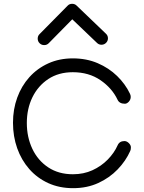

<svg xmlns="http://www.w3.org/2000/svg" viewBox="-20 -986 762 1017"><path d="M337.9 -955.6Q347.2 -965.8 361.8 -965.8Q376.5 -965.8 385.7 -956.5L540.5 -808.1Q551.8 -797.9 551.8 -783.2Q551.8 -769 541.7 -759Q531.7 -749 517.6 -749Q503.4 -749 493.7 -758.8L362.8 -883.8L238.8 -757.8Q229 -747.1 213.9 -747.1Q199.7 -747.1 189.7 -757.1Q179.7 -767.1 179.7 -781.2Q179.7 -796.4 189.9 -805.7ZM639.2 -238.8Q651.4 -238.8 662.4 -228Q673.3 -217.3 673.3 -205.6Q673.3 -193.4 669.9 -186.5Q646.5 -133.8 603.3 -88.9Q560.1 -43.9 500.5 -16.6Q440.9 10.7 367.2 10.7Q294.4 10.7 235.6 -16.1Q176.8 -43 135 -90.6Q93.3 -138.2 71 -200.9Q48.8 -263.7 48.8 -335.9Q48.8 -407.2 71.3 -469Q93.8 -530.8 135.7 -577.4Q177.7 -624 236.1 -650.4Q294.4 -676.8 365.7 -676.8Q438 -676.8 497.3 -651.4Q556.6 -626 600.3 -583.5Q644 -541 668.5 -489.3Q672.4 -481.4 672.4 -472.7Q672.4 -458.5 662.4 -447.5Q652.3 -436.5 641.6 -436.5Q612.3 -436.5 602.5 -458Q573.7 -519 512.2 -561.3Q450.7 -603.5 365.7 -603.5Q290.5 -603.5 235.8 -567.4Q181.2 -531.2 151.6 -470.5Q122.1 -409.7 122.1 -334.5Q122.1 -259.3 151.4 -197.5Q180.7 -135.7 235.6 -99.4Q290.5 -63 366.2 -63Q422.9 -63 469.5 -84.2Q516.1 -105.5 550.5 -140.6Q585 -175.8 603 -216.3Q612.8 -238.8 639.2 -238.8Z"/></svg>

Font: Manjari
Style: Regular
Weight: 400
Designer: Santhosh Thottingal <santhosh.thottingal@gmail.com>
Foundry: SMC
Version: Version 2.000